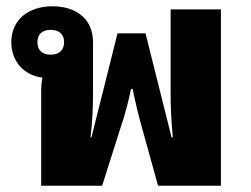

<svg xmlns="http://www.w3.org/2000/svg" viewBox="-20 -591 800 611"><path d="M111 0H305L360 -173C379 -230 387 -261 397 -308H402C412 -261 419 -230 435 -173L483 0H683V-561H523V-295C523 -248 525 -204 530 -154H526L443 -485H354L271 -154H268C274 -204 276 -248 276 -295V-457C276 -527 227 -571 147 -571C68 -571 16 -526 16 -457C16 -396 56 -351 115 -344C112 -327 111 -315 111 -299ZM141 -417C115 -417 99 -431 99 -457C99 -482 115 -496 141 -496C168 -496 184 -482 184 -457C184 -431 168 -417 141 -417Z"/></svg>

Font: Noto Sans Thai Looped ExtraBold
Style: Regular
Weight: 800
Designer: Cadson Demak Team
Foundry: Cadson Demak Co., Ltd.
Version: Version 1.001